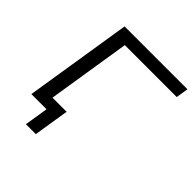

<svg xmlns="http://www.w3.org/2000/svg" viewBox="-224 -870 1190 1190"><g transform="rotate(45 371.0 -274.5)"><path d="M187 156 212 0H82L94 -77H311L274 156ZM79 0 191 -705H742L729 -624H274L175 0Z"/></g></svg>

Font: Nunito Sans 10pt Expanded
Style: Italic
Weight: 400
Width: 7
Italic angle: -9°
Designer: Vernon Adams
Foundry: Vernon Adams
Version: Version 3.101;gftools[0.9.27]